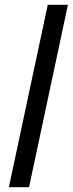

<svg xmlns="http://www.w3.org/2000/svg" viewBox="-20 -780 303 800"><path d="M17 0H101L263 -760H179Z"/></svg>

Font: Noto Sans SemiCondensed
Style: Italic
Weight: 400
Width: 4
Italic angle: -12°
Designer: Monotype Design Team
Foundry: Monotype Imaging Inc.
Version: Version 2.013